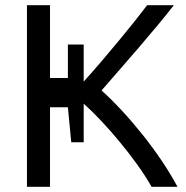

<svg xmlns="http://www.w3.org/2000/svg" viewBox="-20 -717 719 741"><path d="M255 -168H303V-317C384 -245 505 -103 565 4H665C596 -126 475 -275 372 -368C444 -451 581 -606 651 -697H548C500 -633 387 -495 303 -402V-545H242V-416H173V-697H84V4H173V-303H242Z"/></svg>

Font: Repo
Style: Regular
Weight: 400
Designer: Stefan Peev
Foundry: Context Ltd
Version: Version 0.000